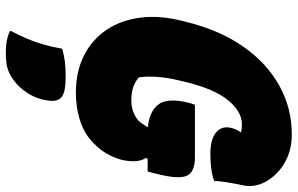

<svg xmlns="http://www.w3.org/2000/svg" viewBox="-201 -559 1020 658"><g transform="rotate(90 309.0 -230.0)"><path d="M339 -388H519Q570 -388 582.5 -360Q595 -332 576 -258L568 -226H524L521 -220Q540 -193 528 -138Q521 -110 504 -81.5Q487 -53 454 -26Q425 -3 384 8.5Q343 20 298 20Q225 20 170 -8Q115 -36 82 -85.5Q49 -135 40.5 -200.5Q32 -266 51 -342L56 -362Q84 -474 140 -554Q196 -634 273 -677Q350 -720 441 -720Q483 -720 515.5 -706.5Q548 -693 571 -671Q597 -647 609.5 -616Q622 -585 615 -553Q608 -519 604.5 -496.5Q601 -474 600 -454Q581 -447 557.5 -444Q534 -441 507 -441Q458 -441 434.5 -460Q411 -479 418 -511Q422 -529 434 -546Q423 -549 406 -549Q362 -549 323 -501Q284 -453 260 -352L255 -331Q246 -293 243.5 -259.5Q241 -226 245 -196Q260 -183 279 -176.5Q298 -170 324 -170Q352 -170 374.5 -181.5Q397 -193 408 -214Q413 -220 416 -227Q364 -231 339 -261.5Q314 -292 332 -366Q334 -373 335.5 -378Q337 -383 339 -388ZM147 67Q171 60 192 57.5Q213 55 244 55Q294 55 311.5 68Q329 81 325 111Q321 150 300.5 183Q280 216 251 236Q230 250 211.5 255Q193 260 158 260Q114 260 85 245Q101 214 112 188.5Q123 163 131.5 134.5Q140 106 147 67Z"/></g></svg>

Font: Recursive Mn Csl St Blk
Style: Italic
Weight: 900
Italic angle: -15°
Monospace: yes
Version: Version 1.079;hotconv 1.0.112;makeotfexe 2.5.65598; ttfautoh